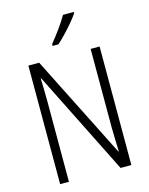

<svg xmlns="http://www.w3.org/2000/svg" viewBox="-137 -1032 868 1117"><g transform="rotate(-15 297.0 -473.5)"><path d="M512 0H447L136 -623H133Q134 -590 135 -555Q136 -520 136 -480V0H83V-714H148L459 -96H462Q461 -132 459.5 -172Q458 -212 458 -242V-714H512ZM419 -939Q404 -917 380.5 -889Q357 -861 331 -834Q305 -807 284 -788H249V-799Q279 -836 306.5 -874Q334 -912 354 -947H419Z"/></g></svg>

Font: Noto Sans Devanagari UI Condensed Light
Style: Regular
Weight: 300
Width: 3
Designer: Jelle Bosma - Monotype Design Team
Foundry: Monotype Imaging Inc.
Version: Version 2.004; ttfautohint (v1.8.4.7-5d5b)